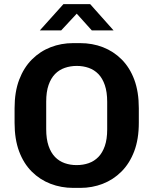

<svg xmlns="http://www.w3.org/2000/svg" viewBox="-20 -905 746 935"><path d="M337 10Q278 10 226 -10Q174 -30 134.5 -69.5Q95 -109 73 -168Q51 -227 51 -307V-378Q51 -458 73.5 -517Q96 -576 135.5 -615.5Q175 -655 226.5 -675Q278 -695 336 -695H370Q430 -695 481.5 -675Q533 -655 572.5 -615.5Q612 -576 634 -517Q656 -458 656 -378V-307Q656 -227 633.5 -168Q611 -109 571.5 -69.5Q532 -30 480.5 -10Q429 10 371 10ZM353 -101Q385 -101 412 -110.5Q439 -120 459 -140.5Q479 -161 490.5 -194Q502 -227 502 -275V-409Q502 -457 490.5 -490.5Q479 -524 459 -544.5Q439 -565 412 -574.5Q385 -584 354 -584Q323 -584 295.5 -574.5Q268 -565 248 -544.5Q228 -524 216.5 -491Q205 -458 205 -410V-276Q205 -228 216.5 -194.5Q228 -161 248 -140.5Q268 -120 295 -110.5Q322 -101 353 -101ZM174 -757 289 -885H419L533 -757H427L337 -857H371L278 -757Z"/></svg>

Font: Chivo SemiBold
Style: Regular
Weight: 600
Designer: Hector Gatti
Foundry: Omnibus-Type
Version: Version 2.002